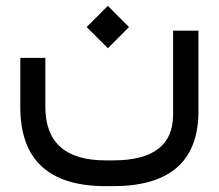

<svg xmlns="http://www.w3.org/2000/svg" viewBox="-20 -412 742 651"><path d="M273.9 -320.3 345.7 -392.1 417.5 -320.3 345.7 -248.5ZM652.8 -308.1V-25.4Q647 219.2 363.3 219.2H338.4Q48.8 219.2 48.8 -49.3V-215.8H133.8V-49.8Q133.8 131.8 338.4 131.8H363.3Q566.9 131.8 566.9 -22.9V-308.1Z"/></svg>

Font: Shabnam FD
Style: Regular
Weight: 400
Foundry: DejaVu fonts team - Redesigned by Saber Rastikerdar - Based on Vazir font
Version: Version 5.00;October 20, 2019;FontCreator 12.0.0.2547 64-bit